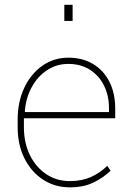

<svg xmlns="http://www.w3.org/2000/svg" viewBox="-20 -782 569 812"><path d="M275.4 10.3Q211.9 10.3 162.1 -22.2Q112.3 -54.7 83.5 -112.1Q54.7 -169.4 54.7 -244.1V-275.4Q54.7 -351.1 82.5 -410.4Q110.4 -469.7 158.9 -503.9Q207.5 -538.1 269 -538.1Q328.6 -538.1 373.3 -511.5Q418 -484.9 442.6 -436.5Q467.3 -388.2 467.3 -322.3V-281.7H81.1V-244.1Q81.1 -178.7 106 -127.2Q130.9 -75.7 174.8 -45.9Q218.8 -16.1 275.4 -16.1Q325.7 -16.1 364.5 -33.4Q403.3 -50.8 433.6 -80.6L447.8 -60.1Q415 -28.8 373.5 -9.3Q332 10.3 275.4 10.3ZM86.4 -308.1H440.9V-324.2Q440.9 -377.9 419.7 -420.4Q398.4 -462.9 359.9 -487.3Q321.3 -511.7 269 -511.7Q219.2 -511.7 179.2 -485.4Q139.2 -459 114.3 -413.6Q89.4 -368.2 85 -311ZM252 -693.4V-761.7H287.1V-693.4Z"/></svg>

Font: Roboto Slab Thin
Style: Regular
Weight: 100
Designer: Google
Version: Version 2.000; ttfautohint (v1.8.1.43-b0c9)